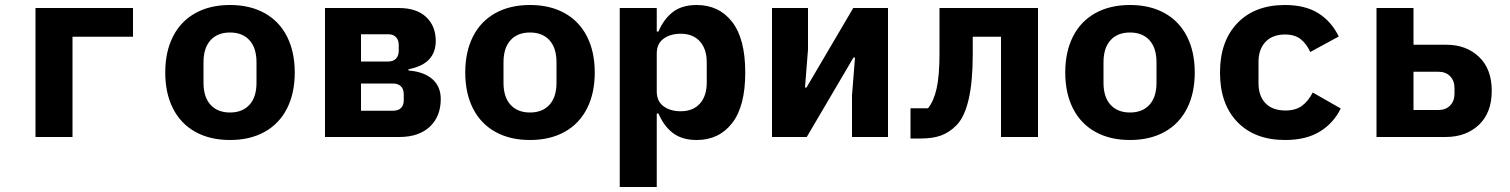

<svg xmlns="http://www.w3.org/2000/svg" viewBox="-20 -548 6040 768"><path d="M122 -516H512V-401H270V0H122Z M641 -258Q641 -341 672 -402Q703 -463 761.5 -495.5Q820 -528 900 -528Q980 -528 1038.5 -495.5Q1097 -463 1128 -402Q1159 -341 1159 -258Q1159 -175 1128 -114Q1097 -53 1038.5 -20.5Q980 12 900 12Q820 12 761.5 -20.5Q703 -53 672 -114Q641 -175 641 -258ZM1006 -217V-299Q1006 -356 978 -387Q950 -418 900 -418Q850 -418 822 -387Q794 -356 794 -299V-217Q794 -160 822 -129Q850 -98 900 -98Q950 -98 978 -129Q1006 -160 1006 -217Z M1280 -516H1575Q1646 -516 1684.5 -480Q1723 -444 1723 -384Q1723 -339 1696.5 -310.5Q1670 -282 1614 -271V-266Q1676 -261 1709.5 -231.5Q1743 -202 1743 -152Q1743 -82 1699 -41Q1655 0 1577 0H1280ZM1551 -105Q1573 -105 1584 -116Q1595 -127 1595 -147V-171Q1595 -192 1583.5 -203Q1572 -214 1551 -214H1424V-105ZM1533 -302Q1553 -302 1564 -313.5Q1575 -325 1575 -346V-367Q1575 -388 1564 -399.5Q1553 -411 1533 -411H1424V-302Z M1841 -258Q1841 -341 1872 -402Q1903 -463 1961.5 -495.5Q2020 -528 2100 -528Q2180 -528 2238.5 -495.5Q2297 -463 2328 -402Q2359 -341 2359 -258Q2359 -175 2328 -114Q2297 -53 2238.5 -20.5Q2180 12 2100 12Q2020 12 1961.5 -20.5Q1903 -53 1872 -114Q1841 -175 1841 -258ZM2206 -217V-299Q2206 -356 2178 -387Q2150 -418 2100 -418Q2050 -418 2022 -387Q1994 -356 1994 -299V-217Q1994 -160 2022 -129Q2050 -98 2100 -98Q2150 -98 2178 -129Q2206 -160 2206 -217Z M2459 -516H2607V-422H2614Q2635 -472 2671.5 -500Q2708 -528 2767 -528Q2856 -528 2908.5 -460.5Q2961 -393 2961 -258Q2961 -123 2908.5 -55.5Q2856 12 2767 12Q2708 12 2671.5 -16Q2635 -44 2614 -94H2607V200H2459ZM2807 -218V-298Q2807 -352 2779.5 -382.5Q2752 -413 2703 -413Q2661 -413 2634 -393Q2607 -373 2607 -334V-182Q2607 -143 2634 -123Q2661 -103 2703 -103Q2752 -103 2779.5 -133.5Q2807 -164 2807 -218Z M3068 -516H3212V-350L3200 -198H3206L3393 -516H3532V0H3388V-166L3400 -318H3394L3207 0H3068Z M3622 -115H3692Q3715 -143 3726.5 -194Q3738 -245 3738 -335V-516H4132V0H3984V-401H3871V-331Q3871 -112 3805 -46Q3777 -18 3744 -6Q3711 6 3663 6H3622Z M4241 -258Q4241 -341 4272 -402Q4303 -463 4361.5 -495.5Q4420 -528 4500 -528Q4580 -528 4638.5 -495.5Q4697 -463 4728 -402Q4759 -341 4759 -258Q4759 -175 4728 -114Q4697 -53 4638.5 -20.5Q4580 12 4500 12Q4420 12 4361.5 -20.5Q4303 -53 4272 -114Q4241 -175 4241 -258ZM4606 -217V-299Q4606 -356 4578 -387Q4550 -418 4500 -418Q4450 -418 4422 -387Q4394 -356 4394 -299V-217Q4394 -160 4422 -129Q4450 -98 4500 -98Q4550 -98 4578 -129Q4606 -160 4606 -217Z M4860 -258Q4860 -383 4929.5 -455.5Q4999 -528 5120 -528Q5201 -528 5253.5 -495Q5306 -462 5335 -402L5221 -340Q5206 -373 5182.5 -391.5Q5159 -410 5120 -410Q5070 -410 5042 -380.5Q5014 -351 5014 -300V-216Q5014 -164 5042 -135Q5070 -106 5122 -106Q5162 -106 5187.5 -124.5Q5213 -143 5231 -178L5343 -114Q5314 -55 5259 -21.5Q5204 12 5121 12Q4999 12 4929.5 -60Q4860 -132 4860 -258Z M5486 -516H5634V-369H5766Q5845 -369 5896 -320.5Q5947 -272 5947 -185Q5947 -97 5895.5 -48.5Q5844 0 5762 0H5486ZM5734 -108Q5763 -108 5780.5 -126Q5798 -144 5798 -173V-196Q5798 -225 5780.5 -243Q5763 -261 5734 -261H5634V-108Z"/></svg>

Font: iA Writer Duo V
Style: Regular
Weight: 400
Designer: Mike Abbink, Paul van der Laan, Pieter van Rosmalen, Oliver Reichenstein
Foundry: Information Architects Inc.
Version: Version 2.000